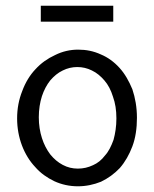

<svg xmlns="http://www.w3.org/2000/svg" viewBox="-20 -641 540 673"><path d="M254 -467C226 -467 199 -461 173 -448C147 -436 124 -420 104 -398C85 -378 69 -352 58 -322C46 -292 40 -260 40 -226C40 -192 46 -160 57 -131C68 -102 84 -76 103 -56C122 -34 145 -18 170 -6C196 6 224 12 253 12C282 12 309 6 334 -4C359 -16 381 -32 400 -52C419 -74 433 -99 444 -128C455 -157 460 -191 460 -228C460 -265 454 -298 444 -328C432 -357 418 -382 399 -403C380 -424 358 -440 334 -450C308 -462 282 -467 254 -467ZM388 -226C388 -198 384 -173 378 -151C370 -129 361 -110 348 -96C336 -80 322 -69 306 -62C289 -54 272 -50 253 -50C234 -50 217 -54 200 -63C183 -72 169 -84 156 -100C144 -116 134 -135 127 -157C120 -179 116 -203 116 -230C116 -257 120 -282 127 -304C134 -325 144 -344 156 -359C169 -374 183 -386 200 -394C216 -402 233 -406 251 -406C269 -406 286 -402 302 -394C319 -386 333 -374 346 -359C359 -344 369 -325 376 -302C384 -280 388 -255 388 -226ZM123 -621V-565H377V-621Z"/></svg>

Font: Inconsolatazi4
Style: Regular
Weight: 400
Designer: Raph Levien, Kirill Tkachev
Foundry: Cyreal
Version: Version 1.013